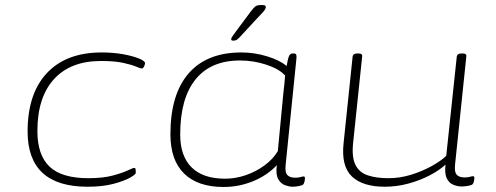

<svg xmlns="http://www.w3.org/2000/svg" viewBox="-20 -738 1978 765"><path d="M329 6Q90 6 90 -214Q90 -365 167 -447Q244 -529 385 -529Q431 -529 470 -522Q509 -515 533.5 -505Q558 -495 558 -486Q558 -482 554 -473.5Q550 -465 545 -465Q540 -465 522.5 -472.5Q505 -480 471 -487.5Q437 -495 382 -495Q261 -495 195 -422.5Q129 -350 129 -216Q129 -120 177.5 -74Q226 -28 332 -28Q390 -28 429 -38.5Q468 -49 489 -59Q510 -69 515 -69Q520 -69 520.5 -61.5Q521 -54 521 -49Q521 -43 498 -30Q475 -17 432 -5.5Q389 6 329 6Z M871 7Q768 7 713.5 -46.5Q659 -100 659 -203Q659 -362 731.5 -445.5Q804 -529 942 -529Q994 -529 1044.5 -513.5Q1095 -498 1122 -475Q1127 -504 1131.5 -514.5Q1136 -525 1146 -525H1149Q1159 -525 1160.5 -519.5Q1162 -514 1161 -504L1118 -80Q1115 -51 1125 -40.5Q1135 -30 1156 -30Q1170 -30 1177.5 -32.5Q1185 -35 1190 -35Q1195 -35 1195 -28Q1195 -21 1193 -13.5Q1191 -6 1188 -3Q1184 1 1170 3.5Q1156 6 1145 6Q1133 6 1116 0Q1099 -6 1088.5 -24.5Q1078 -43 1083 -80Q1046 -40 989.5 -16.5Q933 7 871 7ZM877 -26Q918 -26 959 -40Q1000 -54 1034 -79Q1068 -104 1087 -136L1109 -367Q1111 -381 1113 -402.5Q1115 -424 1116 -437Q1093 -463 1042 -480Q991 -497 936 -497Q820 -497 759 -421.5Q698 -346 698 -202Q698 -116 743.5 -71Q789 -26 877 -26ZM909 -576Q901 -576 901 -582Q901 -586 906.5 -594Q912 -602 921 -614L979 -692Q992 -709 999 -713.5Q1006 -718 1022 -718Q1033 -718 1036 -716Q1039 -714 1039 -710Q1039 -702 1029 -691Q1019 -680 999 -659L939 -594Q929 -583 923.5 -579.5Q918 -576 909 -576Z M1513 6Q1425 6 1382 -35Q1339 -76 1349 -168L1385 -513Q1387 -525 1404 -525H1408Q1425 -525 1423 -513L1387 -169Q1381 -112 1396 -81.5Q1411 -51 1445 -39.5Q1479 -28 1528 -28Q1573 -28 1617 -41.5Q1661 -55 1698.5 -75.5Q1736 -96 1758 -117L1800 -513Q1802 -525 1819 -525H1823Q1840 -525 1838 -513L1793 -81Q1790 -52 1800 -41.5Q1810 -31 1831 -31Q1845 -31 1852.5 -33.5Q1860 -36 1865 -36Q1870 -36 1870 -29Q1870 -22 1868 -14.5Q1866 -7 1863 -4Q1859 0 1845 2.5Q1831 5 1820 5Q1804 5 1787 -1.5Q1770 -8 1760.5 -26.5Q1751 -45 1755 -82Q1730 -59 1691.5 -39Q1653 -19 1607 -6.5Q1561 6 1513 6Z"/></svg>

Font: Asap Expanded Expanded Thin
Style: Italic
Weight: 100
Width: 7
Italic angle: -6°
Designer: Pablo Cosgaya
Foundry: Omnibus-Type
Version: Version 3.001; ttfautohint (v1.8.4.7-5d5b)